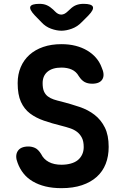

<svg xmlns="http://www.w3.org/2000/svg" viewBox="-20 -970 640 1000"><path d="M390 -574Q377 -597 354 -607.5Q331 -618 300 -618Q253 -618 227.5 -596.5Q202 -575 202 -537Q202 -510 209 -494Q216 -478 229 -468Q242 -458 260 -452Q278 -446 300 -441Q350 -428 394.5 -413Q439 -398 472.5 -372Q506 -346 526 -306Q546 -266 546 -205Q546 -156 530.5 -116.5Q515 -77 484 -49Q453 -21 407 -5.5Q361 10 300 10Q254 10 217 1Q180 -8 151 -25Q122 -42 102.5 -66.5Q83 -91 72 -121Q57 -158 72 -182.5Q87 -207 128 -207Q146 -207 162.5 -199.5Q179 -192 194 -168Q207 -141 234 -126.5Q261 -112 300 -112Q326 -112 348 -118Q370 -124 384.5 -135.5Q399 -147 407.5 -164.5Q416 -182 416 -204Q416 -234 406.5 -252.5Q397 -271 381.5 -283Q366 -295 345 -302Q324 -309 300 -315Q251 -327 209 -341.5Q167 -356 136.5 -379Q106 -402 89 -439.5Q72 -477 72 -537Q72 -583 88 -620.5Q104 -658 133.5 -684.5Q163 -711 205 -725.5Q247 -740 300 -740Q340 -740 373.5 -731.5Q407 -723 434 -707Q461 -691 480 -669Q499 -647 509 -620Q527 -581 513.5 -557.5Q500 -534 460 -534Q437 -534 420.5 -543Q404 -552 390 -574ZM186 -950Q208 -950 224.5 -942.5Q241 -935 257 -920L266 -911Q282 -894 299 -894Q316 -894 333 -911L344 -921Q360 -937 377 -943.5Q394 -950 415 -950Q457 -950 463.5 -935Q470 -920 441 -890L405 -854Q383 -831 354 -820.5Q325 -810 300 -810Q275 -810 246 -820.5Q217 -831 196 -854L161 -890Q132 -921 138 -935.5Q144 -950 186 -950Z"/></svg>

Font: Maple Mono Normal NL
Style: Bold
Weight: 700
Monospace: yes
Designer: subframe7536
Version: Version 7.000